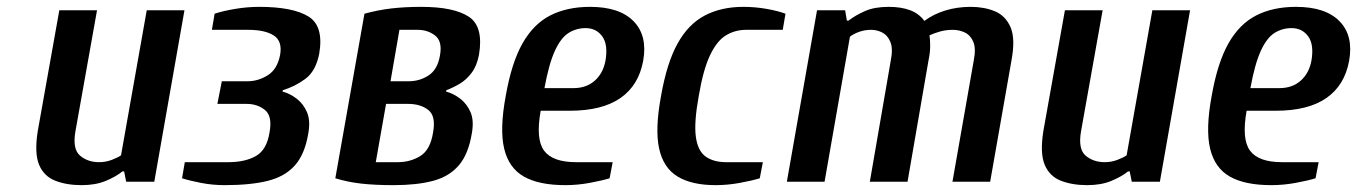

<svg xmlns="http://www.w3.org/2000/svg" viewBox="-20 -530 3958 560"><path d="M218 10Q174 10 141 -3Q108 -16 94 -49.5Q80 -83 90 -147L153 -500H263L200 -147Q191 -95 213.5 -76Q236 -57 269 -57Q288 -57 305.5 -63.5Q323 -70 333 -77L408 -500H518L430 0H348L342 -30H337Q317 -14 287.5 -2Q258 10 218 10Z M635 10Q600 10 566.5 3.5Q533 -3 511 -10L519 -57H646Q695 -57 726.5 -75Q758 -93 766 -143Q775 -191 753 -209Q731 -227 699 -227H614L627 -293H702Q733 -293 761 -310.5Q789 -328 797 -370Q804 -410 778.5 -426.5Q753 -443 704 -443H598L606 -490Q630 -498 665.5 -504Q701 -510 736 -510Q834 -510 879.5 -482Q925 -454 911 -373Q901 -322 870 -299.5Q839 -277 805 -267L804 -263Q826 -257 845.5 -242Q865 -227 875.5 -202.5Q886 -178 879 -140Q869 -80 840 -47.5Q811 -15 761 -2.5Q711 10 635 10Z M1128 10Q1073 10 1033.5 5.5Q994 1 958 -10L1043 -490Q1083 -501 1122.5 -505.5Q1162 -510 1209 -510Q1303 -510 1347 -481.5Q1391 -453 1377 -370Q1371 -338 1355.5 -317.5Q1340 -297 1320.5 -285.5Q1301 -274 1282 -267L1281 -263Q1303 -257 1322.5 -242Q1342 -227 1352.5 -202.5Q1363 -178 1356 -140Q1346 -80 1318 -47.5Q1290 -15 1243 -2.5Q1196 10 1128 10ZM1076 -57H1140Q1177 -57 1206 -75Q1235 -93 1243 -143Q1252 -191 1229.5 -209Q1207 -227 1170 -227H1106ZM1119 -293H1172Q1204 -293 1230 -310Q1256 -327 1263 -367Q1271 -409 1249.5 -426Q1228 -443 1198 -443H1145Z M1629 10Q1552 10 1508 -15Q1464 -40 1450.5 -96.5Q1437 -153 1455 -250Q1472 -347 1504 -403.5Q1536 -460 1585 -485Q1634 -510 1701 -510Q1787 -510 1828 -468Q1869 -426 1856 -353Q1843 -281 1789.5 -244Q1736 -207 1642 -207H1557Q1542 -124 1567 -90.5Q1592 -57 1660 -57H1767L1758 -10Q1735 -3 1699.5 3.5Q1664 10 1629 10ZM1568 -273H1653Q1690 -273 1714.5 -294.5Q1739 -316 1746 -353Q1754 -400 1736.5 -424Q1719 -448 1688 -448Q1661 -448 1638.5 -434Q1616 -420 1598.5 -382Q1581 -344 1568 -273Z M2067 10Q1998 10 1956.5 -15Q1915 -40 1902.5 -96.5Q1890 -153 1908 -250Q1925 -347 1956.5 -403.5Q1988 -460 2036 -485Q2084 -510 2148 -510Q2183 -510 2216.5 -504Q2250 -498 2271 -490L2263 -443H2156Q2124 -443 2097.5 -427Q2071 -411 2051 -369Q2031 -327 2018 -250Q2004 -173 2009.5 -131.5Q2015 -90 2038 -73.5Q2061 -57 2098 -57H2205L2196 -10Q2173 -3 2137.5 3.5Q2102 10 2067 10Z M2275 0 2363 -500H2445L2450 -470H2455Q2476 -486 2503.5 -498Q2531 -510 2572 -510Q2609 -510 2635 -500Q2661 -490 2676 -469Q2703 -489 2737.5 -499.5Q2772 -510 2811 -510Q2851 -510 2882 -497Q2913 -484 2927.5 -450.5Q2942 -417 2930 -353L2868 0H2758L2820 -353Q2827 -388 2819 -407.5Q2811 -427 2794.5 -435Q2778 -443 2759 -443Q2739 -443 2721.5 -438Q2704 -433 2691 -427Q2693 -416 2693 -396Q2693 -376 2688 -353L2627 0H2517L2578 -353Q2585 -388 2577 -407.5Q2569 -427 2553.5 -435Q2538 -443 2521 -443Q2502 -443 2485.5 -437Q2469 -431 2459 -423L2385 0Z M3151 10Q3107 10 3074 -3Q3041 -16 3027 -49.5Q3013 -83 3023 -147L3086 -500H3196L3133 -147Q3124 -95 3146.5 -76Q3169 -57 3202 -57Q3221 -57 3238.5 -63.5Q3256 -70 3266 -77L3341 -500H3451L3363 0H3281L3275 -30H3270Q3250 -14 3220.5 -2Q3191 10 3151 10Z M3688 10Q3611 10 3567 -15Q3523 -40 3509.5 -96.5Q3496 -153 3514 -250Q3531 -347 3563 -403.5Q3595 -460 3644 -485Q3693 -510 3760 -510Q3846 -510 3887 -468Q3928 -426 3915 -353Q3902 -281 3848.5 -244Q3795 -207 3701 -207H3616Q3601 -124 3626 -90.5Q3651 -57 3719 -57H3826L3817 -10Q3794 -3 3758.5 3.5Q3723 10 3688 10ZM3627 -273H3712Q3749 -273 3773.5 -294.5Q3798 -316 3805 -353Q3813 -400 3795.5 -424Q3778 -448 3747 -448Q3720 -448 3697.5 -434Q3675 -420 3657.5 -382Q3640 -344 3627 -273Z"/></svg>

Font: Cuprum SemiBold
Style: Italic
Weight: 600
Italic angle: -10°
Version: Version 3.000